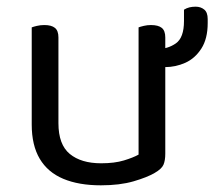

<svg xmlns="http://www.w3.org/2000/svg" viewBox="-20 -542 642 575"><path d="M75 -169V-260H155V-173Q155 -109 189 -81Q223 -53 283 -53Q323 -53 351 -61.5Q379 -70 395 -79V-260H475V-82Q475 -61 469.5 -48.5Q464 -36 443 -24Q421 -11 380 1Q339 13 282 13Q216 13 169.5 -6.5Q123 -26 99 -66.5Q75 -107 75 -169ZM475 -208H395V-460Q400 -462 410.5 -464.5Q421 -467 432 -467Q454 -467 464.5 -458.5Q475 -450 475 -430ZM155 -208H75V-460Q80 -462 90.5 -464.5Q101 -467 113 -467Q134 -467 144.5 -458.5Q155 -450 155 -430ZM474 -341H457Q453 -347 451.5 -364.5Q450 -382 450 -395Q482 -395 506.5 -412Q531 -429 531 -479V-513Q539 -518 547.5 -520Q556 -522 566 -522Q581 -522 591.5 -513.5Q602 -505 602 -485V-473Q602 -426 583 -396.5Q564 -367 535 -354Q506 -341 474 -341Z"/></svg>

Font: Baloo Paaji 2
Style: Regular
Weight: 400
Designer: Shuchita Grover, Noopur Datye and Ek Type
Foundry: Ek Type
Version: Version 1.700